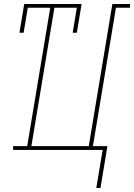

<svg xmlns="http://www.w3.org/2000/svg" viewBox="-20 -755 675 967"><path d="M465 192 497 0H46V-19H117L233 -716H120L99 -590H78L102 -735H391L367 -590H346L367 -716H254L138 -19H427L546 -735H635V-716H564L448 -19H521L486 192Z"/></svg>

Font: Iosevka Curly Slab ThExObl
Style: Regular
Weight: 100
Width: 7
Italic angle: -9°
Monospace: yes
Designer: Belleve Invis
Foundry: Belleve Invis
Version: Version 11.1.0; ttfautohint (v1.8.3)